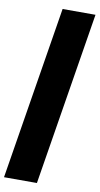

<svg xmlns="http://www.w3.org/2000/svg" viewBox="-136 -836 567 1092"><g transform="rotate(10 147.0 -290.0)"><path d="M323 -790 161 210H-29L133 -790Z"/></g></svg>

Font: Georama Extended Black
Style: Italic
Weight: 900
Width: 7
Italic angle: -9°
Designer: Jean-Baptiste Levee
Foundry: Production Type
Version: Version 1.000